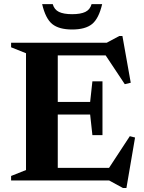

<svg xmlns="http://www.w3.org/2000/svg" viewBox="-20 -878 700 934"><path d="M34 0V-22L106.5 -51V-619L34 -648V-670H499L560.5 -703H575.5L616 -475.5L587 -468.5L494 -608.5H261V-382H418.5L429.5 -482.5H478.5V-220.5H429.5L418.5 -321H261V-61.5H510.5L611.5 -215.5L637 -209L595 36.5H578L511 0ZM331 -809Q372 -809 395 -820Q418 -831 425.5 -858H477Q460.5 -787.5 427.8 -761Q395 -734.5 331 -734.5Q267 -734.5 234.2 -761Q201.5 -787.5 185 -858H236.5Q244 -831 267 -820Q290 -809 331 -809Z"/></svg>

Font: Newsreader Text
Style: Bold
Weight: 700
Designer: Hugues Gentile
Foundry: Production Type
Version: Version 1.001